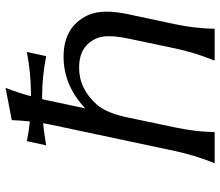

<svg xmlns="http://www.w3.org/2000/svg" viewBox="-71 -726 797 695"><g transform="rotate(-90 327.5 -378.5)"><path d="M84 0Q111.8 -66.9 128.4 -144L223.1 -589.8Q226.6 -605.5 229 -621.1Q190.4 -617.2 148.9 -609.9L164.1 -679.7Q200.7 -672.4 235.4 -668.9Q238.8 -701.2 240.2 -734.4L356.9 -756.8Q338.4 -709 326.7 -665H337.4Q407.2 -665 486.8 -679.7L471.7 -609.9Q396.5 -624.5 328.6 -624.5H315.9L282.7 -468.3Q365.7 -546.9 469.7 -546.9Q577.6 -546.9 619.1 -460.4Q632.8 -432.1 632.8 -390.6Q632.8 -356.4 623.5 -313L587.4 -143.6Q572.3 -72.8 570.8 0H455.6Q484.9 -72.3 500 -144L535.6 -313.5Q543.9 -353 543.9 -382.3Q543.9 -408.7 537.1 -425.3Q509.3 -490.7 430.7 -490.7Q352.1 -490.7 295.4 -425.3Q265.6 -390.6 249.5 -313.5L213.9 -144Q197.8 -67.4 196.8 0Z"/></g></svg>

Font: Classica
Style: Book Oblique
Weight: 400
Italic angle: -12°
Designer: Wojciech Kalinowski "wmk69" (wmk69@o2.pl)
Foundry: Wojciech Kalinowski "wmk69" (wmk69@o2.pl)
Version: Version 2.1.1; 2021-05-14